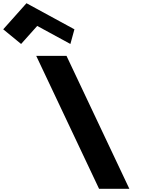

<svg xmlns="http://www.w3.org/2000/svg" viewBox="-555 -1172 883 1192"><path d="M-535 -990 -424 -899 -323.9 -1011 -118 -899 -93 -990 -390.6 -1152ZM-142 -825H-330L60 0H248Z"/></svg>

Font: Hussar
Style: BdOpOblFive
Weight: 700
Foundry: Cannot Into Space Fonts
Version: Version 2.00